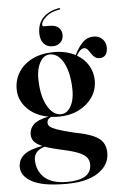

<svg xmlns="http://www.w3.org/2000/svg" viewBox="-61 -720 643 1008"><g transform="rotate(-5 260.5 -215.5)"><path d="M309.5 -19Q374.5 -7 410.8 9Q447 25 461.2 47.8Q475.5 70.5 475.5 103Q475.5 166 416 206Q356.5 246 247.5 246Q122.5 246 66.8 215Q11 184 11 136.5Q11 98.5 40.5 73.5Q70 48.5 139 36.5Q108.5 24 95.8 8.5Q83 -7 83 -29.5Q83 -59.5 105.2 -81Q127.5 -102.5 183.5 -114Q113 -127.5 71.8 -171.2Q30.5 -215 30.5 -272Q30.5 -322.5 56.2 -362.5Q82 -402.5 129.8 -425.8Q177.5 -449 243.5 -449Q276 -449 304 -442.2Q332 -435.5 355 -423.5Q374 -462.5 398 -487.2Q422 -512 457 -512Q485 -512 503 -494Q521 -476 521 -448.5Q521 -424 510.2 -410.2Q499.5 -396.5 479 -396.5Q462.5 -396.5 452.2 -405.5Q442 -414.5 434.8 -426Q427.5 -437.5 420 -446.5Q412.5 -455.5 401.5 -455.5Q381.5 -455.5 361 -420Q400.5 -397 421.8 -360.8Q443 -324.5 443 -282.5Q443 -232.5 416 -193.2Q389 -154 342.8 -131.5Q296.5 -109 238.5 -109Q217.5 -109 197.5 -111.5Q188.5 -107.5 182.5 -100Q176.5 -92.5 176.5 -83Q176.5 -71 186 -62Q195.5 -53 224 -43Q252.5 -33 309.5 -19ZM217.5 -438.5Q183 -437 163.2 -394.5Q143.5 -352 150 -282Q156.5 -207 185.5 -163Q214.5 -119 253 -121Q288 -122.5 307.5 -164.5Q327 -206.5 320.5 -277Q314 -353.5 285.8 -397Q257.5 -440.5 217.5 -438.5ZM93.5 104Q93.5 163.5 133 199.8Q172.5 236 252.5 236Q380.5 236 380.5 155Q380.5 134.5 369.2 119.2Q358 104 328.8 91.2Q299.5 78.5 245.5 67Q216 60.5 192.2 54.2Q168.5 48 151 41.5Q122.5 49.5 108 66Q93.5 82.5 93.5 104ZM230 -588.5Q265 -588.5 280.2 -572.8Q295.5 -557 295.5 -534.5Q295.5 -510.5 279.8 -495.2Q264 -480 238.5 -480Q208.5 -480 191.5 -499.8Q174.5 -519.5 174.5 -554.5Q174.5 -606 205.5 -637Q236.5 -668 289 -676.5Q294 -677.5 295 -673.5Q296 -669.5 291.5 -669Q246.5 -662.5 220 -639.2Q193.5 -616 193.5 -597Q193.5 -588.5 201.5 -588.5Z"/></g></svg>

Font: Fraunces 144pt SemiBold
Style: Regular
Weight: 600
Version: Version 1.000;[0bf87f6ff]